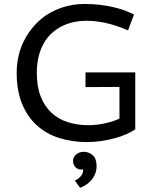

<svg xmlns="http://www.w3.org/2000/svg" viewBox="-20 -694 762 955"><path d="M63 0ZM405.3 -334H652.8V-51.3Q636.2 -38.6 609.4 -26.9Q582.5 -15.1 550.3 -6.3Q518.1 2.4 482.2 7.6Q446.3 12.7 412.1 12.7Q336.9 12.7 272.9 -8.1Q209 -28.8 162.4 -71.3Q115.7 -113.8 89.4 -178.5Q63 -243.2 63 -331.1Q63 -376.5 72.3 -415.8Q81.5 -455.1 97.7 -487.8Q113.8 -520.5 134.8 -547.4Q155.8 -574.2 179.2 -594.7Q202.6 -615.2 229.5 -630.4Q256.3 -645.5 284.9 -655.3Q313.5 -665 342.5 -669.7Q371.6 -674.3 400.4 -674.3Q441.4 -674.3 477.5 -669.9Q513.7 -665.5 544.9 -658.2Q576.2 -650.9 601.6 -641.4Q627 -631.8 646.5 -621.6L616.7 -543Q600.6 -549.8 578.9 -558.1Q557.1 -566.4 530.8 -573.7Q504.4 -581.1 473.4 -585.9Q442.4 -590.8 408.2 -590.8Q379.9 -590.8 350.6 -585Q321.3 -579.1 294.2 -566.7Q267.1 -554.2 243.2 -533.9Q219.2 -513.7 201.4 -484.9Q183.6 -456.1 173.3 -417.7Q163.1 -379.4 163.1 -331.1Q163.1 -263.2 182.4 -214.1Q201.7 -165 235.8 -133.3Q270 -101.6 317.1 -86.4Q364.3 -71.3 419.9 -71.3Q442.4 -71.3 465.1 -74.2Q487.8 -77.1 508.5 -82Q529.3 -86.9 546.4 -92.8Q563.5 -98.6 574.2 -104.5V-261.7L405.3 -260.7ZM343.3 106.4Q343.3 86.4 359.4 73.7Q375.5 61 396 61Q421.9 61 441.2 78.1Q460.4 95.2 460.4 131.3Q460.4 155.8 451.4 174.8Q442.4 193.8 429.7 207Q417 220.2 403.1 228.3Q389.2 236.3 378.4 240.2L352.1 204.1Q369.1 196.8 381.6 182.9Q394 168.9 394 148.4Q373 152.8 358.2 140.4Q343.3 127.9 343.3 106.4Z"/></svg>

Font: PT Astra Sans
Style: Regular
Weight: 400
Designer: A.Korolkova, I. Chaeva
Foundry: ParaType Ltd
Version: Version 1.001; ttfautohint (v1.6)